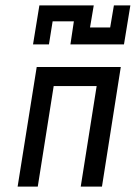

<svg xmlns="http://www.w3.org/2000/svg" viewBox="-20 -687 510 707"><path d="M173.8 -608.4H252L239.3 -523.4H436.5L460 -667H399.4L385.7 -585.9H311.5L325.2 -667H125L101.6 -523.4H160.2ZM355.5 0 424.8 -440.4H115.2L44.9 0H119.1L177.7 -370.1H335.9L277.3 0Z"/></svg>

Font: Geo
Style: Oblique
Weight: 500
Italic angle: -11°
Version: Version 001.2